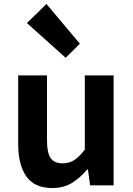

<svg xmlns="http://www.w3.org/2000/svg" viewBox="-20 -944 677 978"><path d="M246.4 13.8Q155.3 13.8 113.9 -45.8Q72.6 -105.3 72.6 -210.6V-559.8H219.4V-228.7Q219.4 -164.3 238.3 -138.2Q257.3 -112 298.6 -112Q332.7 -112 358.4 -128.6Q384.1 -145.2 412 -182.1V-559.8H558.8V0H438.9L427.9 -80.6H424.3Q388.2 -37.8 346 -12Q303.8 13.8 246.4 13.8ZM314.4 -649.7 117.2 -826.6 216.7 -923.7 386.9 -721.2Z"/></svg>

Font: Shanggu Sans SC VF
Style: Regular
Weight: 250
Designer: GuiWonder
Version: Version 1.021